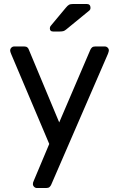

<svg xmlns="http://www.w3.org/2000/svg" viewBox="-20 -753 592 963"><path d="M165 190Q157 190 151 184Q145 178 145 170Q145 166 146 162Q147 158 150 152L227 -31L36 -482Q31 -494 31 -499Q31 -508 37 -514Q43 -520 52 -520H101Q112 -520 117.5 -515Q123 -510 125 -503L277 -139L433 -503Q436 -510 441.5 -515Q447 -520 458 -520H505Q514 -520 520 -514Q526 -508 526 -500Q526 -495 521 -482L237 173Q234 180 228.5 185Q223 190 212 190ZM246 -595Q230 -595 230 -611Q230 -619 235 -624L310 -714Q319 -725 326 -729Q333 -733 347 -733H415Q434 -733 434 -713Q434 -706 429 -701L313 -606Q305 -599 298 -597Q291 -595 280 -595Z"/></svg>

Font: DVN-Rubik
Style: Regular
Weight: 400
Designer: Hubert and Fischer
Foundry: Hubert & Fischer
Version: Version 2.102